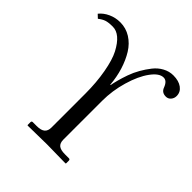

<svg xmlns="http://www.w3.org/2000/svg" viewBox="-181 -785 914 914"><g transform="rotate(45 276.5 -328.0)"><path d="M232.4 -71.3V-300.3Q232.4 -374.5 220.7 -439.7Q209 -504.9 189.9 -541.5Q149.9 -617.7 99.1 -617.7Q70.3 -617.7 54.9 -612.5Q39.6 -607.4 22.5 -593.8L4.9 -610.4Q22.5 -632.3 50.5 -645Q78.6 -657.7 109.9 -657.7Q148.4 -657.7 180.7 -637.5Q212.9 -617.2 234.1 -582.8Q255.4 -548.3 268.8 -505.1Q282.2 -461.9 286.1 -413.6H288.6Q291.5 -430.7 297.4 -452.6Q303.2 -474.6 313.2 -503.2Q323.2 -531.7 338.4 -558.1Q353.5 -584.5 371.6 -607.4Q389.6 -630.4 414.6 -644Q439.5 -657.7 467.3 -657.7Q503.9 -657.7 525.9 -641.6Q547.9 -625.5 547.9 -599.1Q547.9 -583.5 538.1 -572Q528.3 -560.5 513.2 -560.5Q485.4 -560.5 476.6 -585Q464.4 -617.7 441.9 -617.7Q412.6 -617.7 382.6 -576.4Q352.5 -535.2 332.8 -467.8Q313 -400.4 313 -331.1V-71.3Q313 -47.9 325.7 -37.4Q338.4 -26.9 367.7 -26.9H394Q402.3 -26.9 402.3 -18.6V0L400.4 2Q313.5 0 274.4 0L145.5 2L143.6 0V-18.6Q143.6 -26.9 151.4 -26.9H177.7Q207 -26.9 219.7 -38.1Q232.4 -49.3 232.4 -71.3Z"/></g></svg>

Font: Libertinage
Style: l
Weight: 400
Designer: OSP
Foundry: OSP
Version: Version 1.0; 2008; OFL relea